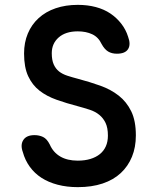

<svg xmlns="http://www.w3.org/2000/svg" viewBox="-20 -760 640 790"><path d="M398 -579Q385 -607 359.5 -619Q334 -631 300 -631Q250 -631 221.5 -606Q193 -581 193 -541Q193 -513 201 -495Q209 -477 223 -466Q237 -455 257 -448.5Q277 -442 300 -436Q349 -423 392.5 -407.5Q436 -392 468.5 -366.5Q501 -341 520 -302Q539 -263 539 -203Q539 -154 523 -115Q507 -76 477 -48Q447 -20 402.5 -5Q358 10 300 10Q255 10 217 0Q179 -10 150.5 -28.5Q122 -47 102.5 -74Q83 -101 74 -134Q63 -164 76 -184Q89 -204 122 -204Q141 -204 157 -196.5Q173 -189 185 -165Q199 -133 228 -116Q257 -99 300 -99Q329 -99 352 -106Q375 -113 391 -126Q407 -139 415.5 -158Q424 -177 424 -202Q424 -234 414.5 -254Q405 -274 388.5 -287.5Q372 -301 349 -308.5Q326 -316 300 -323Q254 -335 213 -349.5Q172 -364 142.5 -387Q113 -410 96 -446.5Q79 -483 79 -540Q79 -585 94.5 -622Q110 -659 139 -685.5Q168 -712 209 -726Q250 -740 300 -740Q340 -740 374 -731Q408 -722 434 -704.5Q460 -687 479 -662.5Q498 -638 507 -609Q519 -577 507 -558Q495 -539 461 -539Q440 -539 425 -548Q410 -557 398 -579Z"/></svg>

Font: Maple Mono SemiBold
Style: Regular
Weight: 600
Monospace: yes
Designer: subframe7536
Version: Version 7.000